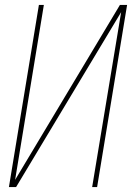

<svg xmlns="http://www.w3.org/2000/svg" viewBox="-20 -755 540 775"><path d="M16 0 137 -735H157L41 -29L464 -735H493L372 0H352L469 -706L45 0Z"/></svg>

Font: Iosevka SS18 Thin
Style: Italic
Weight: 100
Italic angle: -9°
Monospace: yes
Designer: Belleve Invis
Foundry: Belleve Invis
Version: Version 25.1.1; ttfautohint (v1.8.4)